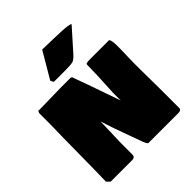

<svg xmlns="http://www.w3.org/2000/svg" viewBox="-241 -1096 1238 1238"><g transform="rotate(-45 378.0 -476.5)"><path d="M691.4 -671.9Q697.3 -669.9 700.4 -655Q703.6 -640.1 704.1 -617.7Q704.6 -595.2 704.1 -574.7Q703.6 -554.2 702.9 -532.7Q702.1 -511.2 702.1 -505.9Q701.2 -486.3 701.2 -451.2V-399.4Q701.2 -365.2 702.1 -305.7Q703.1 -246.1 703.1 -217.8V-40Q701.2 -23.4 675.8 -23.4H402.3Q393.6 -25.4 379.9 -64.5Q370.6 -90.3 348.9 -149.4Q327.1 -208.5 311.5 -253.2Q295.9 -297.9 283.2 -339.8V-342.8V-339.8Q281.7 -307.6 280.3 -243.9Q278.8 -180.2 277.3 -148.4V-48.8Q277.3 -34.2 273.9 -28.6Q270.5 -22.9 255.9 -19.5H54.7L33.2 -41Q35.6 -122.1 37.1 -294.9Q38.6 -467.8 41 -550.8V-656.2Q45.9 -673.8 52.7 -673.8V-671.9Q85.9 -671.9 157 -673.8Q228 -675.8 263.7 -675.8H345.7Q346.2 -675.8 347.2 -675.3Q356 -671.9 356.9 -667.5L357.4 -664.1Q375 -616.7 393.1 -565.9Q411.1 -515.1 436 -443.1Q460.9 -371.1 470.7 -343.8V-416Q480.5 -587.9 480.5 -660.2Q480.5 -668 491.2 -669.9Q502 -671.9 524.4 -671.9ZM239.3 -754.9 344.7 -934.1 438.5 -931.6Q442.4 -931.6 453.9 -931.2Q465.3 -930.7 478.8 -930.2Q492.2 -929.7 508.5 -929.2Q524.9 -928.7 539.8 -927.5Q554.7 -926.3 566.9 -924.6Q579.1 -922.9 586.7 -920.4Q594.2 -918 594.2 -915L461.9 -766.6Q453.6 -757.3 446 -751.5Q438.5 -745.6 432.9 -742.2Q427.2 -738.8 417.5 -737.1Q407.7 -735.4 402.1 -735.1Q396.5 -734.9 381.1 -734.4Q365.7 -733.9 356.4 -733.4H251Z"/></g></svg>

Font: Bowlby One SC
Style: Regular
Weight: 400
Width: 1
Version: Version 1.2